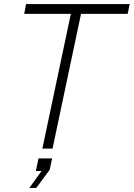

<svg xmlns="http://www.w3.org/2000/svg" viewBox="-20 -730 657 943"><path d="M188 0H238L378 -662H607L617 -710H108L99 -662H328ZM124 193H158L224 104L236 48H169L156 110H184Z"/></svg>

Font: Geist ExtraLight
Style: Italic
Weight: 200
Italic angle: -12°
Designer: Basement.studio, Andrés Briganti, Mateo Zaragoza
Foundry: Basement.studio, Vercel, Andrés Briganti, Guido Ferreyra, Mateo Zaragoza
Version: Version 1.500